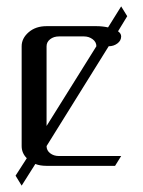

<svg xmlns="http://www.w3.org/2000/svg" viewBox="-20 -520 448 602"><path d="M28.8 30.8 64 -23.9Q47.9 -40 47.9 -62V-375Q47.9 -399.9 69.8 -418.9Q91.8 -438 126 -438H282.2Q300.8 -438 318.8 -434.1L359.9 -500L378.9 -469.2L350.1 -421.9Q359.9 -415 359.9 -405.8Q359.9 -392.6 348.1 -383.8Q336.4 -375 320.8 -375L126 -62Q126 -48.3 137.2 -39.6Q148.4 -30.8 165 -30.8H359.9L340.8 0H126Q105.5 0 90.8 -5.9L47.9 62ZM126 -125 282.2 -375Q282.2 -388.2 270.5 -397Q258.8 -405.8 243.2 -405.8H165Q148.4 -405.8 137.2 -397Q126 -388.2 126 -375Z"/></svg>

Font: Hhenum
Style: Regular
Weight: 400
Designer: T. Christopher White
Version: Version 1.0